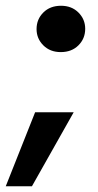

<svg xmlns="http://www.w3.org/2000/svg" viewBox="-56 -531 341 667"><path d="M155 -350Q118 -350 94.5 -373.5Q71 -397 71 -430Q71 -464 94.5 -487.5Q118 -511 156 -511Q193 -511 216.5 -487.5Q240 -464 240 -431Q240 -397 216.5 -373.5Q193 -350 155 -350ZM-36 116 66 -141H200L55 116Z"/></svg>

Font: DM Sans 20pt ExtraBold
Style: Italic
Weight: 800
Italic angle: -10°
Version: Version 4.004;gftools[0.9.30]